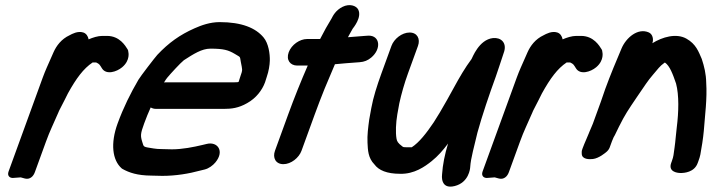

<svg xmlns="http://www.w3.org/2000/svg" viewBox="-20 -626 2736 738"><path d="M320.6 -474.7C318.4 -487.1 311.2 -497.4 300.5 -501C279.2 -508.1 256.7 -495.5 247.8 -490.7C215.6 -475.9 196.7 -449.6 186 -425.7L174.6 -399.9C165.2 -378.4 154.2 -355 144.2 -327.6L13 33C6.7 50.1 17.8 58.9 30.8 57.9L56.6 56H60.5L74.2 59.8C103 67.7 112.8 39 114.1 35.5L156.5 -81C172.7 -125.6 183 -143.9 204.9 -194.9C205.1 -195.3 205.3 -196 205.5 -196.5C206.1 -198.2 206.9 -199.8 207.8 -201.6C224.3 -232.1 236.2 -258.2 241 -266.9C273 -324.8 300.9 -362.5 336 -385.9C336 -385.9 337.6 -386 339 -386H349.4C363 -379.6 362.7 -377.8 372.1 -363C388.4 -337.3 427.8 -349.4 449.4 -367.4C482.1 -394.7 473.2 -426.8 473.2 -426.8C473.2 -429.7 472.4 -433.4 470.7 -436C461.9 -449.9 440.1 -488 391.1 -488H373.5C355.8 -488 336.3 -481.5 320.6 -474.7Z M897.5 -311.8C893.8 -310.2 896.1 -309.5 878.1 -309.5H617.1C615.3 -309.5 612.6 -309.3 610.4 -309.1C615.3 -317.1 620 -323.9 622.7 -327.2C635.3 -342.5 673.9 -384.4 686.7 -394.5C723.4 -418.2 755.6 -439 788.5 -439C839.1 -439 857.3 -433.8 882.7 -418.7C905.2 -404.5 901.6 -411.6 905.6 -388.3C911.1 -357.4 914.2 -360.4 903.6 -331.3C901.3 -325.3 898.7 -315 897.5 -311.8ZM600.6 -53C589.8 -53 579.9 -53.8 570.6 -55.3C530.8 -62 533 -59 527 -79.8C519.4 -104.3 519.6 -111.7 534.3 -151.9C541.8 -172.5 550.3 -193.4 559.2 -213C564.7 -209.6 571.9 -207.5 580 -207.5H841C869.3 -207.5 896.8 -210.5 930 -229.6C964.3 -248.6 987.7 -279.3 998.8 -309.8C1001.2 -316.4 1002.6 -321 1005.6 -331.3C1012.9 -352.2 1016.7 -375.7 1017.1 -393C1017.8 -418.6 1012.4 -459 993.2 -481.9C962.8 -518.6 909.2 -541 824.5 -541C787.4 -541 754.1 -528.9 728 -517.3C671.5 -492.3 628.7 -461.8 584.8 -415.3C576 -405.6 520.1 -333.2 512.1 -319.5C481.8 -267.6 454.7 -213.4 431.9 -150.9C404.3 -75 411.4 -10.8 447.7 21.2C448.3 21.7 449.5 22.6 450.4 23.1C476.5 37.8 508.4 48.6 561.4 49C573.9 49.6 590 50 603.7 50C655.6 50 706 41.6 750.2 29.5L766.6 25.5C782.4 21.7 798.2 10 808 -1.8C844.1 -45.3 816 -82.7 775.1 -72.9L757.1 -68.6C724.5 -60.8 680.8 -52 640.8 -52C627.2 -52 612.5 -53 600.6 -53Z M1122.6 -374H1162.9C1136.7 -313.9 1111 -250 1087.5 -185.5L1036.9 -46.5C1027.1 -19.5 1039.6 5 1069.2 5C1098.8 5 1129.1 -19.5 1138.9 -46.5L1189.5 -185.5C1201.5 -218.5 1214.3 -251.8 1227.4 -284.3C1241.6 -316.4 1254.1 -349.2 1267.4 -379.1C1294.5 -381.8 1323.5 -384.1 1351.8 -386.1L1362.5 -386.9C1380 -388.1 1394.1 -393.9 1407 -404.8C1446.6 -438.1 1440.7 -489 1397.5 -489C1396 -489 1396.1 -489 1395.2 -488.9L1380.3 -487.9C1358.7 -486.3 1339.6 -484.9 1317.4 -482.9C1319.3 -486.4 1321.8 -491.1 1323.8 -494.6L1335.5 -515.5C1338.3 -519.4 1371.8 -559.4 1357 -589.1C1349.2 -604.5 1323.3 -613 1296.6 -599.7C1270 -586.5 1259.2 -564.3 1254.7 -555.4C1240.1 -531.5 1225.3 -505.5 1210.4 -476H1159.8C1132.8 -476 1100.5 -454.6 1089.7 -425C1078.9 -395.4 1095.6 -374 1122.6 -374Z M1445.9 -343.2C1429.2 -297.2 1414.6 -251.6 1407.2 -210.7L1399.1 -166C1395.1 -135.7 1391.1 -106.5 1392.6 -77.7C1394 -49.5 1394.5 -18.9 1419.3 6.1C1435.8 28.6 1467 42 1517.7 42C1572.3 43.7 1613.4 14 1638.8 -6.3C1663.4 -25.9 1683.5 -49.2 1702.2 -74.3C1689.5 -32.2 1681.7 6.9 1679.2 44C1678.9 46.4 1671 103.2 1727.4 89.2C1782.4 75.5 1787 21.8 1787.3 17.1C1789.6 -19.8 1803 -62.9 1815.2 -116.5C1833.1 -182 1860.8 -263.2 1886 -332.4C1897.1 -362.9 1902 -381.8 1909.4 -402.2C1912.8 -411.6 1916.5 -422.9 1918.1 -428.6C1927.7 -462 1905.6 -482.9 1874.6 -479.6C1820.5 -473.5 1795.6 -403.6 1792.5 -399.1C1767.5 -365.6 1745.8 -328.1 1725.2 -290.3L1698.2 -241.5C1682.2 -212.6 1658.6 -172.9 1647.4 -156.2C1619.2 -114.2 1591.1 -78.3 1562.6 -59.9C1562.4 -59.9 1558.8 -60 1556.6 -60C1527.2 -60 1531.2 -59.9 1525.8 -63.8C1509.4 -76 1505.8 -82.7 1504 -93.5C1500.1 -117 1501.5 -152.8 1507.2 -186.5L1514.9 -229C1522.5 -263.7 1534 -304.9 1548.2 -343.9L1586.6 -449.5C1596.4 -476.5 1583.9 -501 1554.4 -501C1524.8 -501 1494.4 -476.5 1484.6 -449.5Z M2142.6 -474.7C2140.4 -487.1 2133.2 -497.4 2122.5 -501C2101.2 -508.1 2078.7 -495.5 2069.8 -490.7C2037.6 -475.9 2018.7 -449.6 2008 -425.7L1996.6 -399.9C1987.2 -378.4 1976.2 -355 1966.2 -327.6L1835 33C1828.7 50.1 1839.8 58.9 1852.8 57.9L1878.6 56H1882.5L1896.2 59.8C1925 67.7 1934.8 39 1936.1 35.5L1978.5 -81C1994.7 -125.6 2005 -143.9 2026.9 -194.9C2027.1 -195.3 2027.3 -196 2027.5 -196.5C2028.1 -198.2 2028.9 -199.8 2029.8 -201.6C2046.3 -232.1 2058.2 -258.2 2063 -266.9C2095 -324.8 2122.9 -362.5 2158 -385.9C2158 -385.9 2159.6 -386 2161 -386H2171.4C2185 -379.6 2184.7 -377.8 2194.1 -363C2210.4 -337.3 2249.8 -349.4 2271.4 -367.4C2304.1 -394.7 2295.2 -426.8 2295.2 -426.8C2295.2 -429.7 2294.4 -433.4 2292.7 -436C2283.9 -449.9 2262.1 -488 2213.1 -488H2195.5C2177.8 -488 2158.3 -481.5 2142.6 -474.7Z M2244.7 -117.3 2243.9 -115C2239.1 -101.9 2227.1 -77.2 2219.4 -56C2216.6 -48.3 2215.5 -46.9 2216.1 -34.6C2217 -12.9 2245.4 -13.2 2258.9 -14.8C2283 -17.6 2308.3 -40 2309.7 -41C2314.8 -44.9 2320.9 -51.9 2323.3 -58.7L2332.4 -83.6C2334.3 -88 2335.6 -90.8 2338.6 -98.3C2345.8 -109.7 2349.2 -120 2359.4 -139.6C2383 -186.8 2393.7 -201.9 2428.7 -253.8C2458.6 -297.3 2469.6 -315.3 2489.3 -338.1C2509.1 -361 2515.5 -371.6 2533.9 -384.6C2533.9 -384.6 2534.6 -385 2535.9 -385.6C2554.6 -372.8 2566.3 -340.6 2578.6 -304.8C2590.4 -260.2 2588.9 -196.2 2581.2 -135.3C2577.4 -105.3 2576.7 -85.5 2572.9 -59.3C2568.4 -29.8 2569.9 -27.3 2562.2 -6L2560 0C2547.9 33.3 2580.6 39 2596.8 39C2609.5 39 2648.7 36.5 2661.6 1L2664.2 -6C2667.7 -15.6 2670.5 -23.8 2671.9 -31.4C2677 -59 2682.6 -93.6 2685.2 -122.5C2689.6 -182.6 2698.6 -246.8 2694.5 -308.1C2694 -342.4 2686.6 -371.3 2677.8 -398.2C2677.7 -398.6 2677.5 -399.2 2677.3 -399.7C2665.3 -426.8 2655.7 -456.7 2618 -477.7C2579.2 -499.2 2526 -483.9 2487.5 -459.9C2492.9 -474.2 2489.1 -494.6 2473.9 -501.3C2432.1 -519.9 2387 -481.5 2369.4 -440.6C2349.5 -393.8 2325.9 -337.6 2306.5 -284.3C2300.2 -265.1 2295.1 -250.2 2289.5 -235L2258.6 -150C2254.1 -137.7 2248.5 -127.7 2244.7 -117.3Z"/></svg>

Font: Take Off
Style: Hosehead
Weight: 400
Foundry: Cannot Into Space Fonts
Version: Version 0.89